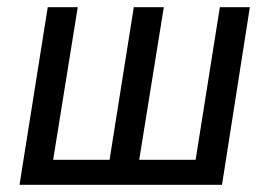

<svg xmlns="http://www.w3.org/2000/svg" viewBox="-20 -511 745 531"><path d="M34 0 112 -491H195L127 -69H283L350 -491H433L365 -69H521L588 -491H671L594 0Z"/></svg>

Font: Nunito Sans 10pt Condensed Medium
Style: Italic
Weight: 500
Width: 3
Italic angle: -9°
Designer: Vernon Adams
Foundry: Vernon Adams
Version: Version 3.101;gftools[0.9.27]